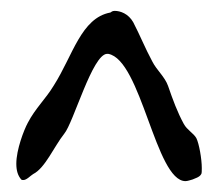

<svg xmlns="http://www.w3.org/2000/svg" viewBox="-20 -740 401 353"><path d="M191 -720C186 -720 185 -718 183 -717C129 -707 114 -638 79 -583C64 -558 45 -541 31 -514C24 -501 10 -465 10 -439C10 -426 13 -417 19 -410C20 -409 22 -409 23 -409C29 -409 36 -417 41 -420C63 -431 79 -470 98 -494C115 -514 150 -641 177 -641H179C240 -630 266 -407 321 -407C325 -407 330 -409 334 -410C338 -412 347 -414 350 -420C351 -421 351 -426 351 -431C351 -448 346 -476 341 -486C336 -495 324 -501 318 -512C306 -534 298 -556 289 -582C283 -599 268 -611 260 -627C247 -651 237 -676 225 -699C216 -715 201 -720 191 -720Z"/></svg>

Font: Ancial
Style: Regular
Weight: 400
Designer: Daytona Mess (Anne-Dauphine Borione)
Foundry: Daytona Mess (Anne-Dauphine Borione)
Version: Version 1.000;Glyphs 3.2 (3192)